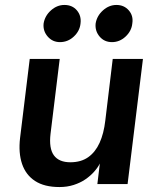

<svg xmlns="http://www.w3.org/2000/svg" viewBox="-20 -743 650 775"><path d="M557 -505 495 0H373L383 -83Q375 -67 360 -50Q345 -33 324.5 -19Q304 -5 277.5 3.5Q251 12 220 12Q159 12 121.5 -12.5Q84 -37 69 -81.5Q54 -126 61 -186L100 -505H221L184 -203Q177 -144 197.5 -116Q218 -88 264 -88Q307 -88 336 -108.5Q365 -129 382 -166.5Q399 -204 405 -256L435 -505ZM432 -573Q401 -573 382 -595.5Q363 -618 366 -648Q371 -679 395.5 -701Q420 -723 450 -723Q481 -723 500 -701Q519 -679 514 -648Q511 -618 487 -595.5Q463 -573 432 -573ZM222 -573Q192 -573 172.5 -595.5Q153 -618 156 -648Q161 -679 185.5 -701Q210 -723 240 -723Q272 -723 290.5 -701Q309 -679 305 -648Q302 -618 278 -595.5Q254 -573 222 -573Z"/></svg>

Font: Inclusive Sans SemiBold
Style: Italic
Weight: 600
Italic angle: -7°
Designer: Olivia King
Foundry: Olivia King
Version: Version 2.004